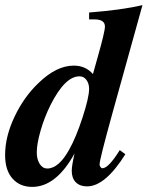

<svg xmlns="http://www.w3.org/2000/svg" viewBox="-41 -719 578 752"><path d="M517 -699 400 -278Q349 -94 349 -75Q349 -70 352.5 -65Q356 -60 360 -60Q384 -60 428 -131L450 -115Q371 11 300 11Q272 11 256 -5Q240 -21 240 -50Q240 -70 251 -118Q179 13 85 13Q37 13 8 -19.5Q-21 -52 -21 -112Q-21 -184 16 -262Q53 -340 110 -394Q180 -462 248 -462Q294 -462 323 -429L341 -493Q370 -595 370 -615Q370 -643 329 -643H308V-670Q437 -680 517 -699ZM308 -371Q308 -392 297.5 -406Q287 -420 271 -420Q214 -421 157 -308Q133 -260 118 -207.5Q103 -155 103 -122Q103 -95 114.5 -77Q126 -59 144 -59Q189 -59 230 -133Q257 -181 282.5 -259.5Q308 -338 308 -371Z"/></svg>

Font: STIX MathJax Main
Style: Bold Italic
Weight: 700
Italic angle: -16.33°
Designer: MicroPress Inc., with final additions and corrections provided by Coen Hoffman, Elsevier (retired)
Version: Version 1.1.1